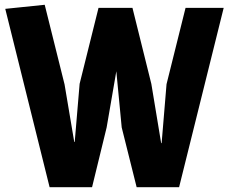

<svg xmlns="http://www.w3.org/2000/svg" viewBox="-20 -783 990 803"><path d="M489 -250 466.5 -485 426 -250 365 0H187.5L2 -746L167 -763L250 -430L290.5 -189.5H292.5L313 -432.5L392 -750H534L613 -432L654 -184.5H656L676.5 -431L756 -750H915.5L729 0H551.5Z"/></svg>

Font: B612
Style: Bold
Weight: 700
Designer: Nicolas Chauveau, Thomas Paillot, Jonathan Favre-Lamarine, Jean-Luc Vinot
Foundry: AIRBUS
Version: Version 1.008